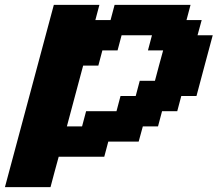

<svg xmlns="http://www.w3.org/2000/svg" viewBox="-54 -645 895 790"><path d="M-33.7 125H153.8Q159.2 104 170.4 62.5Q181.6 21 187.5 0H375L391.6 -62.5H516.6L533.7 -125H596.2L612.8 -187.5H675.3L691.9 -250H754.4Q765.6 -292 787.8 -375.2Q810.1 -458.5 821.3 -500H758.8L775.9 -562.5H713.4L730 -625H417.5L400.9 -562.5H338.4L355 -625H167.5Q133.8 -500 66.9 -250Q0 0 -33.7 125ZM425.3 -187.5H300.3L283.7 -125H221.2Q232.4 -167 254.6 -250Q276.9 -333 288.1 -375H350.6L367.2 -437.5H429.7L446.3 -500H571.3L554.7 -437.5H617.2Q611.3 -417 600.1 -375Q588.9 -333 583.5 -312.5H521L504.4 -250H441.9Z"/></svg>

Font: Faithful 32x
Style: SemiboldOblique
Weight: 400
Foundry: Faithful Resource Pack
Version: Version 1.0; January 27, 2023